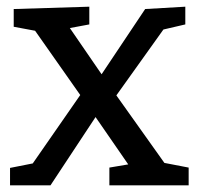

<svg xmlns="http://www.w3.org/2000/svg" viewBox="-20 -554 599 574"><path d="M10 0V-52L96 -69L70 -54L229 -283L253 -286L414 -527L534 -534V-481L448 -461L478 -479L323 -262L302 -259L131 0ZM307 0V-53L378 -65L372 -50L236 -247L73 -479L96 -460L21 -474V-527L247 -534V-481L172 -467L180 -483L305 -301L480 -55L461 -69L544 -53V0Z"/></svg>

Font: Bitter Thin Medium
Style: Regular
Weight: 500
Version: Version 3.021